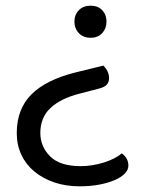

<svg xmlns="http://www.w3.org/2000/svg" viewBox="-20 -487 499 676"><path d="M344 -256Q364 -236 364 -212Q364 -198 356 -189Q348 -180 328 -175L259 -157Q193 -140 157.5 -106.5Q122 -73 122 -19Q122 29 156.5 63.5Q191 98 264 98Q304 98 344.5 85.5Q385 73 409 53Q432 70 432 96Q432 111 419.5 124Q407 137 384 147Q361 157 329.5 163Q298 169 261 169Q211 169 170.5 155Q130 141 100.5 116.5Q71 92 55 57.5Q39 23 39 -18Q39 -103 90.5 -154.5Q142 -206 246 -232ZM355 -411Q355 -387 340 -370.5Q325 -354 299 -354Q273 -354 257.5 -370.5Q242 -387 242 -411Q242 -435 257.5 -451Q273 -467 299 -467Q325 -467 340 -451Q355 -435 355 -411Z"/></svg>

Font: Baloo Thambi 2
Style: Regular
Weight: 400
Designer: Aadarsh Rajan and Ek Type
Foundry: Ek Type
Version: Version 1.640;hotconv 1.0.111;makeotfexe 2.5.65597; ttfautoh